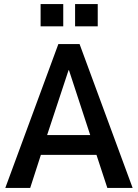

<svg xmlns="http://www.w3.org/2000/svg" viewBox="-20 -921 676 941"><path d="M6 0 266 -705H370L630 0H506L441 -198L487 -162H147L192 -198L128 0ZM316 -577 202 -232 186 -259H447L431 -232L318 -577ZM348 -792V-901H459V-792ZM179 -792V-901H290V-792Z"/></svg>

Font: Nunito Sans 10pt Condensed
Style: Bold
Weight: 700
Width: 3
Designer: Vernon Adams
Foundry: Vernon Adams
Version: Version 3.101;gftools[0.9.27]